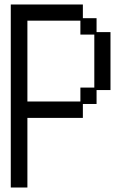

<svg xmlns="http://www.w3.org/2000/svg" viewBox="-20 -807 540 855"><path d="M28 -787H349V-726H410V-664H472V-406H410V-344H349V-282H102V28H28ZM338 -355V-417H400V-653H338V-715H102V-355Z"/></svg>

Font: DotGothic16
Style: Regular
Weight: 400
Designer: Fontworks Inc.
Foundry: Fontworks Inc.
Version: Version 1.100